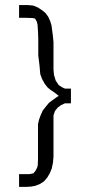

<svg xmlns="http://www.w3.org/2000/svg" viewBox="-20 -638 352 752"><path d="M54.7 -618.2H88.9L110.4 -616.2L128.9 -608.4L146.5 -596.7L158.2 -586.9L168.9 -572.3L176.8 -554.7L181.6 -539.1L186.5 -502.9L189.5 -473.6V-420.9V-366.2L191.4 -344.7L198.2 -322.3L210 -304.7L223.6 -295.9L234.4 -291H257.8V-233.4H234.4L219.7 -226.6L206.1 -216.8L195.3 -203.1L189.5 -186.5V-75.2V-24.4L187.5 -1L182.6 22.5L174.8 41L165 57.6L152.3 72.3L135.7 83L118.2 89.8L101.6 92.8L85 93.8H54.7V43.9H95.7L110.4 41L118.2 32.2L125 19.5L127.9 9.8L128.9 -16.6V-86.9V-152.3L132.8 -168.9L138.7 -185.5L147.5 -205.1L158.2 -218.8L171.9 -235.4L183.6 -244.1L201.2 -256.8L210 -262.7L192.4 -276.4L177.7 -286.1L166 -295.9L155.3 -309.6L144.5 -329.1L137.7 -347.7L134.8 -380.9L129.9 -420.9V-484.4L128.9 -513.7L127 -542L124 -553.7L117.2 -565.4L106.4 -567.4L76.2 -568.4H54.7Z"/></svg>

Font: LaylaRuqaa
Style: Regular
Weight: 400
Version: Version 2.0